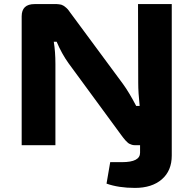

<svg xmlns="http://www.w3.org/2000/svg" viewBox="-20 -710 945 939"><path d="M820 -690V51Q820 125 771.5 167Q723 209 640 209Q560 209 501 188L519 83H577Q665 83 665 37V0H638Q630 0 623.5 -2.5Q617 -5 612.5 -7Q608 -9 602 -15Q596 -21 593 -24Q590 -27 583.5 -35.5Q577 -44 574 -48L315 -401Q282 -447 257 -506H243Q251 -457 251 -397V0H86V-630Q86 -690 149 -690H258Q263 -690 268.5 -689Q274 -688 277.5 -687.5Q281 -687 285.5 -684.5Q290 -682 292.5 -681Q295 -680 299 -676Q303 -672 305 -671Q307 -670 311.5 -664.5Q316 -659 317 -657.5Q318 -656 323 -649Q328 -642 329 -641L581 -300Q611 -259 646 -192H663Q656 -258 656 -304L655 -690Z"/></svg>

Font: Exo 2 Expanded
Style: Bold
Weight: 700
Width: 7
Designer: Natanael Gama
Version: Version 1.001;PS 001.001;hotconv 1.0.70;makeotf.lib2.5.58329